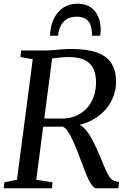

<svg xmlns="http://www.w3.org/2000/svg" viewBox="-20 -1015 694 1035"><path d="M0 0 3.5 -32.5 71.5 -46 156.5 -695.5 90 -707.5 94 -743H221.5Q245.5 -743 267.8 -745Q290 -747 313.5 -749Q337 -751 363.5 -751Q450 -751 503 -731.8Q556 -712.5 580.5 -674Q605 -635.5 605.5 -578.5Q606 -517.5 577.8 -465.8Q549.5 -414 497 -379.8Q444.5 -345.5 372.5 -335L389 -345.5Q411 -347 431 -327.2Q451 -307.5 468.2 -278Q485.5 -248.5 498.8 -218.5Q512 -188.5 520.5 -168.5Q536.5 -131 547.2 -105.5Q558 -80 568 -64.5Q578 -49 590.5 -42.2Q603 -35.5 622 -35L617.5 0H499Q490 0 479.8 -11.2Q469.5 -22.5 457.8 -46.2Q446 -70 432.5 -107Q417.5 -146.5 402.8 -185.2Q388 -224 373.2 -256.5Q358.5 -289 344 -309.5Q329.5 -330 315.5 -332.5Q312 -332.5 297.8 -332.2Q283.5 -332 265 -332Q246.5 -332 228.8 -332Q211 -332 200 -332L206.5 -377Q216.5 -376.5 234 -376.2Q251.5 -376 270.5 -376Q289.5 -376 304.5 -376Q319.5 -376 325 -376Q366.5 -378.5 399 -394.8Q431.5 -411 453.8 -438Q476 -465 487.2 -500.8Q498.5 -536.5 497.5 -576.5Q496.5 -640.5 462 -674Q427.5 -707.5 347.5 -707.5Q336.5 -707.5 315.8 -706Q295 -704.5 274.5 -701.8Q254 -699 244 -695.5L264.5 -727L175.5 -46L263 -32.5L260 0ZM396.5 -995Q432.5 -995 456.8 -982.5Q481 -970 495.5 -949.8Q510 -929.5 516.5 -904.5Q523 -879.5 523 -854Q523 -844.5 522 -837Q521 -829.5 519.5 -822.5H476Q476 -827 476 -831.5Q476 -836 475.5 -843Q474 -864 466.8 -882.8Q459.5 -901.5 442.2 -913.2Q425 -925 393 -925Q358 -925 336.5 -909.8Q315 -894.5 305 -871Q295 -847.5 293 -822.5H250Q250 -829 250.2 -834.5Q250.5 -840 251.5 -847Q256 -887.5 274 -921Q292 -954.5 323 -974.8Q354 -995 396.5 -995Z"/></svg>

Font: Merriweather 60pt
Style: Italic
Weight: 400
Italic angle: -7.8°
Version: Version 2.101